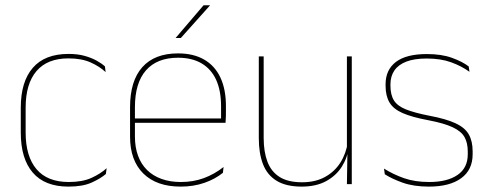

<svg xmlns="http://www.w3.org/2000/svg" viewBox="-20 -700 1862 730"><path d="M240.5 9.5Q150.5 9.5 104.8 -43.5Q59 -96.5 59 -196V-290.5Q59 -389.5 104.8 -442.2Q150.5 -495 240.5 -495Q275.5 -495 302 -487.5Q328.5 -480 347.8 -469.2Q367 -458.5 379 -447.5L381.5 -426Q358.5 -447.5 324.2 -462.8Q290 -478 240 -478Q160 -478 118.8 -429.8Q77.5 -381.5 77.5 -290.5V-196.5Q77.5 -105.5 118.8 -56.8Q160 -8 241.5 -8Q293.5 -8 328 -23.8Q362.5 -39.5 385.5 -60.5L382.5 -38.5Q363 -21.5 328.8 -6Q294.5 9.5 240.5 9.5Z M667 9.5Q575.5 9.5 525 -40.2Q474.5 -90 474.5 -180.5V-292.5Q474.5 -392.5 521.2 -444.8Q568 -497 657 -497Q715.5 -497 756.2 -473.5Q797 -450 818 -405.2Q839 -360.5 839 -296.5V-279.5Q839 -268.5 838.8 -257.5Q838.5 -246.5 837.5 -233H820.5Q820.5 -250.5 820.5 -266.5Q820.5 -282.5 820.5 -296Q820.5 -355.5 801.8 -396.5Q783 -437.5 746.5 -459Q710 -480.5 657 -480.5Q577 -480.5 535 -432.5Q493 -384.5 493 -292.5V-243.5V-239.5V-181Q493 -140 504.8 -108Q516.5 -76 539 -53.8Q561.5 -31.5 594 -19.8Q626.5 -8 667.5 -8Q715 -8 755 -22.8Q795 -37.5 830 -65L827.5 -43Q798 -19 757 -4.8Q716 9.5 667 9.5ZM483 -233V-249.5H831V-233ZM754 -680H778V-679L667.5 -555.5H648V-556Z M982.5 -485.5V-175.5Q982.5 -123 996.8 -85.2Q1011 -47.5 1043 -27.2Q1075 -7 1128.5 -7Q1178.5 -7 1215 -26.8Q1251.5 -46.5 1273.8 -81.2Q1296 -116 1302.5 -160.5L1311.5 -141.5H1306Q1301.5 -101 1279.8 -66.5Q1258 -32 1219.8 -11.2Q1181.5 9.5 1127.5 9.5Q1067.5 9.5 1031.5 -12.8Q995.5 -35 979.8 -76.2Q964 -117.5 964 -174.5V-485.5ZM1317.5 -485.5V0H1299L1301 -127H1299V-485.5Z M1611 9.5Q1552.5 9.5 1510.8 -5.5Q1469 -20.5 1443 -37.5L1440 -59Q1475 -37 1516.2 -22.5Q1557.5 -8 1612 -8Q1680.5 -8 1719.5 -34.8Q1758.5 -61.5 1758.5 -113.5V-123.5Q1758.5 -157 1746 -179Q1733.5 -201 1701 -216.2Q1668.5 -231.5 1608 -243Q1546.5 -254.5 1511 -270Q1475.5 -285.5 1460.8 -310.5Q1446 -335.5 1446 -374.5V-379.5Q1446 -434.5 1485.2 -464.5Q1524.5 -494.5 1603 -494.5Q1659 -494.5 1698.8 -480Q1738.5 -465.5 1762 -447.5L1765 -427Q1734.5 -449 1695.2 -463.2Q1656 -477.5 1602.5 -477.5Q1555.5 -477.5 1525 -465.8Q1494.5 -454 1479.5 -432Q1464.5 -410 1464.5 -379.5V-374.5Q1464.5 -339.5 1477.8 -318.2Q1491 -297 1523.5 -284Q1556 -271 1612.5 -260Q1676.5 -248 1712.2 -231.2Q1748 -214.5 1762.5 -188.8Q1777 -163 1777 -124.5V-113.5Q1777 -54 1733.2 -22.2Q1689.5 9.5 1611 9.5Z"/></svg>

Font: Anek Latin Medium Thin
Style: Regular
Weight: 250
Version: Version 1.003